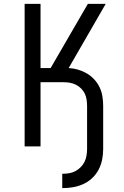

<svg xmlns="http://www.w3.org/2000/svg" viewBox="-20 -755 640 990"><path d="M301 215V141Q318 141 335 138.5Q352 136 367.5 128Q383 120 395.5 107.5Q408 95 415.5 80Q423 65 426 47.5Q429 30 429 13V-209Q429 -225 426.5 -241.5Q424 -258 417 -272.5Q410 -287 398.5 -298.5Q387 -310 372.5 -317.5Q358 -325 342 -328Q326 -331 309 -331H189V0H107V-735H189V-404H241L433 -735H525L334 -404Q358 -403 382 -396Q406 -389 427.5 -376.5Q449 -364 466 -345.5Q483 -327 493.5 -305Q504 -283 508 -258.5Q512 -234 512 -209V13Q512 41 506.5 68.5Q501 96 488 120.5Q475 145 454.5 164Q434 183 408.5 194.5Q383 206 355.5 210.5Q328 215 301 215Z"/></svg>

Font: Iosevka Meiseki Sans
Style: Regular
Weight: 400
Monospace: yes
Designer: Belleve Invis
Foundry: Belleve Invis
Version: Version 11.2.6; ttfautohint (v1.8.4)